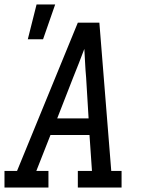

<svg xmlns="http://www.w3.org/2000/svg" viewBox="-30 -836 650 856"><path d="M186 0H-10V-74H46L317 -735H413L466 -74H512V0H317V-74H380L369 -234H195L132 -74H186ZM225 -308H365L354 -490Q351 -522 349.5 -554Q348 -586 346 -618Q334 -586 321.5 -554Q309 -522 296 -490ZM94 -661 133 -816H216L162 -661Z"/></svg>

Font: Iosevka HT Extended
Style: Italic
Weight: 400
Width: 7
Italic angle: -9°
Monospace: yes
Designer: Belleve Invis
Foundry: Belleve Invis
Version: Version 32.3.0; ttfautohint (v1.8.4)